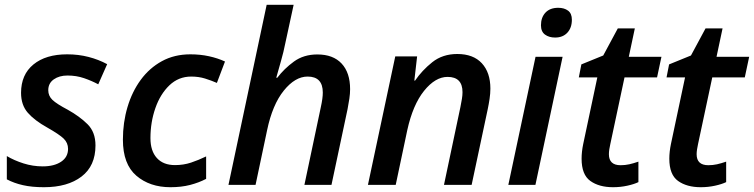

<svg xmlns="http://www.w3.org/2000/svg" viewBox="-20 -780 3181 810"><path d="M165.5 9.8Q114.7 9.8 76.9 1.2Q39.1 -7.3 8.8 -23.4V-121.6Q40 -103 79.3 -90.6Q118.7 -78.1 160.2 -78.1Q208.5 -78.1 237.8 -97.7Q267.1 -117.2 267.1 -151.9Q267.1 -177.2 248.8 -195.1Q230.5 -212.9 179.7 -241.7Q126 -271.5 97.4 -304.2Q68.8 -336.9 68.8 -388.2Q68.8 -465.3 121.1 -508.1Q173.3 -550.8 263.2 -550.8Q311 -550.8 353.5 -539.8Q396 -528.8 432.1 -509.3L394.5 -424.3Q367.2 -439 334.7 -450.2Q302.2 -461.4 264.6 -461.4Q230 -461.4 206.8 -445.1Q183.6 -428.7 183.6 -399.4Q183.6 -375.5 201.2 -358.6Q218.8 -341.8 266.1 -316.9Q315.9 -289.1 349.4 -255.9Q382.8 -222.7 382.8 -166.5Q382.8 -80.1 324 -35.2Q265.1 9.8 165.5 9.8Z M699.2 9.8Q611.8 9.8 555.2 -38.8Q498.5 -87.4 498.5 -190.9Q498.5 -263.2 517.8 -328.1Q537.1 -393.1 573.7 -443.1Q610.4 -493.2 663.1 -522Q715.8 -550.8 783.2 -550.8Q825.2 -550.8 861.8 -542.7Q898.4 -534.7 929.2 -520.5L895 -430.2Q871.6 -440.4 845 -448.7Q818.4 -457 786.6 -457Q733.4 -457 694.8 -420.2Q656.2 -383.3 635.5 -324Q614.7 -264.6 614.7 -197.3Q614.7 -143.1 641.8 -113.3Q668.9 -83.5 718.3 -83.5Q754.4 -83.5 785.9 -94Q817.4 -104.5 849.6 -120.1V-25.4Q818.8 -9.3 782 0.2Q745.1 9.8 699.2 9.8Z M943.8 0 1105 -759.8H1218.8L1183.1 -595.2Q1176.8 -562.5 1165.5 -522.9Q1154.3 -483.4 1145.5 -452.1H1149.9Q1178.7 -490.2 1220 -520.3Q1261.2 -550.3 1318.8 -550.3Q1385.3 -550.3 1421.1 -512Q1457 -473.6 1457 -403.8Q1457 -385.3 1453.9 -364Q1450.7 -342.8 1446.3 -319.8L1378.4 0H1264.2L1333.5 -328.1Q1341.8 -365.7 1341.8 -389.6Q1341.8 -457 1277.8 -457Q1225.1 -457 1177.2 -397.7Q1129.4 -338.4 1106.9 -231L1058.1 0Z M1532.2 0 1647.5 -542H1739.7L1728 -439.9H1731Q1760.3 -482.9 1803.7 -517.6Q1847.2 -552.2 1909.2 -552.2Q1976.6 -552.2 2012.7 -513.2Q2048.8 -474.1 2048.8 -406.2Q2048.8 -385.7 2045.4 -363Q2042 -340.3 2037.6 -319.3L1969.7 0H1853L1922.4 -328.6Q1926.3 -347.7 1928.7 -362.8Q1931.2 -377.9 1931.2 -391.1Q1931.2 -455.6 1868.2 -455.6Q1816.4 -455.6 1769 -396.7Q1721.7 -337.9 1698.2 -231L1649.4 0Z M2321.8 -621.6Q2296.4 -621.6 2279.3 -634Q2262.2 -646.5 2262.2 -673.3Q2262.2 -706.5 2281.2 -726.8Q2300.3 -747.1 2335 -747.1Q2360.4 -747.1 2376.5 -735.1Q2392.6 -723.1 2392.6 -696.8Q2392.6 -662.6 2373.5 -642.1Q2354.5 -621.6 2321.8 -621.6ZM2124.5 0 2239.3 -540.5H2353.5L2238.8 0Z M2566.4 9.8Q2507.3 9.8 2470.5 -16.6Q2433.6 -43 2433.6 -110.4Q2433.6 -139.6 2440.4 -172.4L2500 -453.6H2421.9L2432.6 -508.3L2524.9 -545.9L2586.4 -660.2H2658.2L2632.8 -540.5H2770.5L2752 -453.6H2614.7L2554.7 -171.9Q2552.2 -161.6 2550.5 -150.1Q2548.8 -138.7 2548.8 -129.4Q2548.8 -83 2598.1 -83Q2617.2 -83 2634.8 -86.9Q2652.3 -90.8 2673.3 -98.1V-11.7Q2655.3 -2.9 2626.5 3.4Q2597.7 9.8 2566.4 9.8Z M2936.5 9.8Q2877.4 9.8 2840.6 -16.6Q2803.7 -43 2803.7 -110.4Q2803.7 -139.6 2810.5 -172.4L2870.1 -453.6H2792L2802.7 -508.3L2895 -545.9L2956.5 -660.2H3028.3L3002.9 -540.5H3140.6L3122.1 -453.6H2984.9L2924.8 -171.9Q2922.4 -161.6 2920.7 -150.1Q2918.9 -138.7 2918.9 -129.4Q2918.9 -83 2968.3 -83Q2987.3 -83 3004.9 -86.9Q3022.5 -90.8 3043.5 -98.1V-11.7Q3025.4 -2.9 2996.6 3.4Q2967.8 9.8 2936.5 9.8Z"/></svg>

Font: Open Sans SemiBold
Style: Italic
Weight: 600
Italic angle: -12°
Designer: Monotype Design Team
Foundry: Monotype Imaging Inc.
Version: Version 3.003; ttfautohint (v1.8.4)